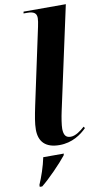

<svg xmlns="http://www.w3.org/2000/svg" viewBox="-106 -806 565 1074"><g transform="rotate(-10 177.0 -269.5)"><path d="M179 10C252 10 303 -27 335 -59L329 -68C306 -47 276 -25 249 -25C220 -25 210 -42 209 -76C209 -99 216 -142 223 -174L350 -760H110L108 -750H129C167 -750 182 -738 182 -711C182 -701 179 -681 175 -663L82 -228C71 -175 63 -133 63 -98C63 -29 100 10 179 10ZM29 210V221H43C86 187 159 112 191 71L194 61H77C67 111 47 169 29 210Z"/></g></svg>

Font: Noto Serif Display
Style: Bold Italic
Weight: 700
Italic angle: -12°
Designer: Monotype Design Team
Foundry: Monotype Imaging Inc.
Version: Version 2.009